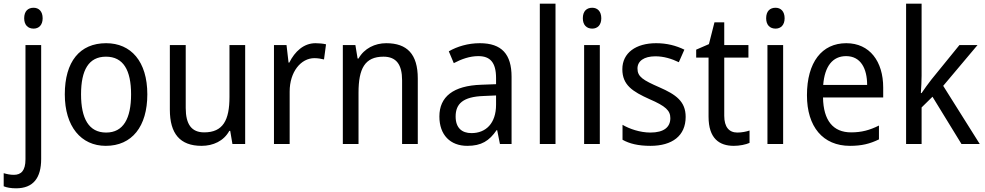

<svg xmlns="http://www.w3.org/2000/svg" viewBox="-60 -780 5335 1040"><path d="M71 -681C71 -644 92 -625 122 -625C150 -625 171 -644 171 -681C171 -719 150 -738 122 -738C92 -738 71 -720 71 -681ZM27 240C120 240 163 184 163 81V-536H78V83C78 145 54 167 15 167C-5 167 -23 163 -40 158V229C-23 236 -1 240 27 240Z M738 -269C738 -448 649 -546 515 -546C372 -546 291 -446 291 -269C291 -95 379 10 513 10C655 10 738 -95 738 -269ZM379 -269C379 -400 420 -473 514 -473C608 -473 650 -400 650 -269C650 -138 608 -62 515 -62C421 -62 379 -138 379 -269Z M1268 -536H1183V-255C1183 -129 1148 -63 1046 -63C978 -63 946 -106 946 -195V-536H860V-186C860 -56 915 10 1032 10C1094 10 1152 -16 1182 -71H1187L1199 0H1268Z M1649 -546C1585 -546 1537 -501 1507 -441H1503L1492 -536H1424V0H1509V-284C1509 -391 1570 -465 1643 -465C1660 -465 1680 -462 1695 -458L1706 -540C1689 -544 1668 -546 1649 -546Z M2032 -546C1971 -546 1913 -518 1882 -463H1877L1865 -536H1797V0H1882V-278C1882 -408 1916 -473 2017 -473C2087 -473 2118 -430 2118 -345V0H2203V-355C2203 -487 2145 -546 2032 -546Z M2539 -546C2475 -546 2416 -528 2371 -502L2398 -438C2440 -460 2484 -476 2531 -476C2594 -476 2627 -443 2627 -357V-324L2547 -321C2395 -316 2320 -256 2320 -149C2320 -49 2379 10 2471 10C2548 10 2590 -17 2630 -75H2633L2648 0H2711V-364C2711 -486 2658 -546 2539 -546ZM2559 -260 2627 -263V-213C2627 -111 2571 -59 2494 -59C2442 -59 2408 -87 2408 -149C2408 -218 2448 -256 2559 -260Z M2949 0V-760H2864V0Z M3148 -738C3118 -738 3097 -720 3097 -681C3097 -644 3118 -625 3148 -625C3176 -625 3197 -644 3197 -681C3197 -719 3176 -738 3148 -738ZM3189 -536H3104V0H3189Z M3654 -147C3654 -231 3601 -268 3512 -307C3423 -346 3393 -364 3393 -409C3393 -449 3428 -475 3490 -475C3535 -475 3578 -462 3617 -443L3647 -511C3602 -533 3552 -546 3494 -546C3385 -546 3311 -494 3311 -405C3311 -319 3367 -284 3458 -243C3546 -205 3571 -181 3571 -140C3571 -92 3537 -62 3463 -62C3407 -62 3349 -82 3312 -104V-23C3349 -2 3397 10 3463 10C3581 10 3654 -44 3654 -147Z M3934 -62C3889 -62 3863 -92 3863 -153V-468H3994V-536H3863V-659H3810L3780 -541L3711 -511V-468H3778V-148C3778 -30 3836 10 3915 10C3946 10 3980 3 4000 -6V-73C3983 -67 3957 -62 3934 -62Z M4141 -738C4111 -738 4090 -720 4090 -681C4090 -644 4111 -625 4141 -625C4169 -625 4190 -644 4190 -681C4190 -719 4169 -738 4141 -738ZM4182 -536H4097V0H4182Z M4524 -546C4392 -546 4311 -443 4311 -264C4311 -94 4397 10 4544 10C4607 10 4652 -1 4701 -25V-100C4651 -75 4607 -63 4550 -63C4453 -63 4400 -127 4398 -252H4724V-306C4724 -447 4651 -546 4524 -546ZM4523 -476C4602 -476 4637 -409 4637 -320H4399C4407 -421 4450 -476 4523 -476Z M4932 -370V-760H4848V0H4932V-198L4991 -256L5148 0H5247L5049 -315L5235 -536H5137L4985 -349C4969 -329 4944 -294 4932 -276H4928C4930 -305 4932 -343 4932 -370Z"/></svg>

Font: Noto Sans Ethiopic SemiCondensed
Style: Regular
Weight: 400
Width: 4
Designer: Monotype Design Team
Foundry: Monotype Imaging Inc.
Version: Version 2.102